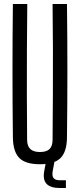

<svg xmlns="http://www.w3.org/2000/svg" viewBox="-20 -820 402 967"><path d="M181.2 7.2Q108.8 7.2 77.4 -24.2Q46 -55.6 44.9 -127.8Q42.9 -295.5 42.9 -464Q42.9 -632.4 44.9 -800H117.4Q116.2 -688.4 115.6 -573.2Q114.9 -458.1 115.3 -343.3Q115.6 -228.5 116.6 -116.5Q116.6 -84.4 132.6 -69.4Q148.6 -54.4 181.2 -54.4Q214.3 -54.4 229.5 -69.4Q244.8 -84.4 244.8 -116.5Q245.8 -228.5 246.3 -343.3Q246.9 -458.1 246.6 -573.2Q246.4 -688.4 244.8 -800H317.3Q319.4 -632.4 319.4 -464Q319.4 -295.5 317.3 -127.8Q316.6 -55.6 285 -24.2Q253.5 7.2 181.2 7.2ZM311.9 127H282.7Q235.4 127 215.4 106.8Q195.3 86.5 202.4 44L211.9 -7.4H254.5L245 44Q241.5 67 250.3 77.5Q259.1 88 282.7 88H311.9Z"/></svg>

Font: Big Shoulders Thin
Style: Regular
Weight: 100
Designer: Patric King
Foundry: XO Type Co
Version: Version 2.002